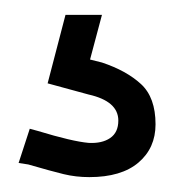

<svg xmlns="http://www.w3.org/2000/svg" viewBox="-20 -31 234 258"><path d="M139 131Q139 105 99 96L44 81L68 -11H117L101 49L117 53Q150 64 169.5 82Q189 100 189 136Q189 168 166 187.5Q143 207 100 207Q82 207 65.5 203Q49 199 18 190L5 188L20 142L31 145Q77 159 99 161Q117 162 128 154.5Q139 147 139 131Z"/></svg>

Font: Cambay Devanagari
Style: Regular
Weight: 400
Designer: Pooja Saxena
Foundry: Pooja Saxena
Version: Version 1.180;PS 001.180;hotconv 1.0.70;makeotf.lib2.5.58329